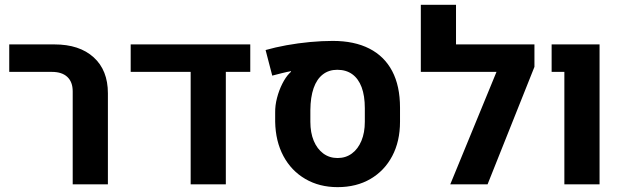

<svg xmlns="http://www.w3.org/2000/svg" viewBox="-20 -770 2605 802"><path d="M283.7 0V-388.2Q283.7 -427.7 261.2 -448.7Q238.8 -469.7 196.8 -469.7H18.6V-584.5H207Q312 -584.5 371.3 -530.5Q430.7 -476.6 430.7 -380.4V0Z M525.9 -584.5H1025.4V-469.7H923.3V0H776.4V-469.7H525.9Z M1390.1 11.7Q1314 11.7 1255.4 -22.5Q1196.8 -56.6 1163.8 -118.2Q1130.9 -179.7 1129.4 -261.7V-299.8Q1128.9 -329.6 1137.2 -361.3Q1145.5 -393.1 1159.2 -420.2Q1172.9 -447.3 1188.5 -463.4Q1190.4 -465.3 1192.1 -467Q1193.8 -468.8 1195.8 -470.2L1195.3 -472.7Q1180.7 -470.2 1157.2 -464.4Q1133.8 -458.5 1117.2 -454.1L1089.4 -561Q1128.9 -572.3 1177 -581.1Q1225.1 -589.8 1275.1 -594.5Q1325.2 -599.1 1370.1 -599.1Q1460 -599.1 1522.7 -567.1Q1585.4 -535.2 1618.2 -473.1Q1650.9 -411.1 1650.9 -320.3V-261.7Q1650.9 -179.7 1618.4 -118.2Q1585.9 -56.6 1527.3 -22.5Q1468.8 11.7 1390.1 11.7ZM1390.1 -109.9Q1424.3 -109.9 1450 -128.9Q1475.6 -147.9 1489.7 -181.9Q1503.9 -215.8 1503.9 -261.2V-317.9Q1503.9 -370.1 1490.5 -405.8Q1477.1 -441.4 1451.4 -460Q1425.8 -478.5 1388.7 -478.5Q1353.5 -478.5 1328.4 -459Q1303.2 -439.5 1290 -401.9Q1276.9 -364.3 1276.4 -310.1V-261.2Q1276.4 -215.8 1290.5 -181.9Q1304.7 -147.9 1330.3 -128.9Q1356 -109.9 1390.1 -109.9Z M1737.8 -469.7V-750H1884.8V-584.5H2161.1V-469.7ZM2212.4 -490.7 2016.6 0H1860.8L2101.1 -584.5H2212.4Z M2337.4 0V-469.7H2284.2V-584.5H2484.4V0Z"/></svg>

Font: Heebo
Style: Bold
Weight: 700
Designer: Oded Ezer
Foundry: Ezer Type House
Version: Version 3.100